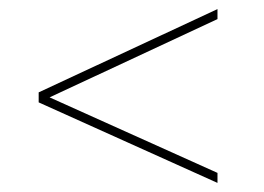

<svg xmlns="http://www.w3.org/2000/svg" viewBox="-20 -509 581 422"><path d="M458 -489V-467L89 -295L458 -129V-107L65 -284V-306Z"/></svg>

Font: Exo 2 Thin
Style: Regular
Weight: 250
Designer: Natanael Gama
Foundry: Natanael Gama
Version: Version 2.010